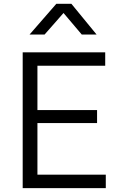

<svg xmlns="http://www.w3.org/2000/svg" viewBox="-20 -970 638 990"><path d="M97 0V-700H522.5V-631H173V-402.5H480.5V-335.5H173V-69.5H525.5V0ZM132.5 -792 270.5 -950.5H348L478 -792H401.5L307.5 -903L210 -792Z"/></svg>

Font: Geologica Thin Roman ExtraLight
Style: Regular
Weight: 250
Version: Version 1.010;gftools[0.9.28]